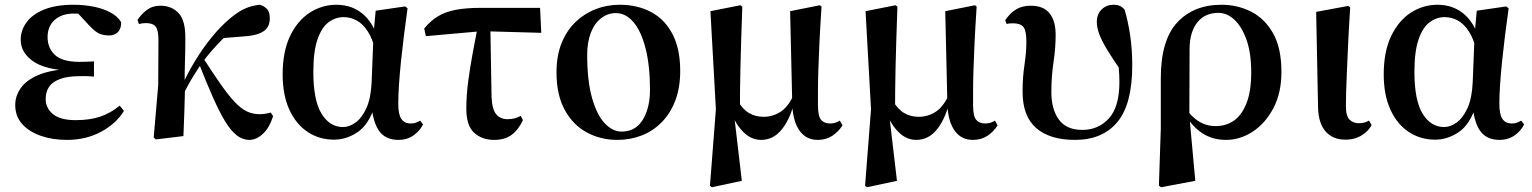

<svg xmlns="http://www.w3.org/2000/svg" viewBox="-20 -572 6441 807"><path d="M261 16Q200 16 150.5 -1.5Q101 -19 72.5 -51.5Q44 -84 44 -131Q44 -168 67 -201.5Q90 -235 142 -257Q194 -279 282 -283V-274Q168 -279 117.5 -315.5Q67 -352 67 -405Q67 -444 91 -477.5Q115 -511 164.5 -531.5Q214 -552 289 -552Q333 -552 373.5 -544Q414 -536 444.5 -519.5Q475 -503 489 -479Q490 -453 476.5 -438Q463 -423 438 -423Q417 -423 399 -430Q381 -437 354 -466L291 -534L352 -535L375 -509Q348 -512 328.5 -513.5Q309 -515 291 -515Q240 -515 210 -488.5Q180 -462 180 -416Q180 -370 211 -341Q242 -312 314 -312Q329 -312 343 -312.5Q357 -313 375 -314V-250Q352 -252 340.5 -252Q329 -252 319 -252Q263 -252 231 -239.5Q199 -227 185.5 -206Q172 -185 172 -156Q172 -118 202.5 -92.5Q233 -67 298 -67Q358 -67 402 -82Q446 -97 483 -128L501 -106Q469 -53 405.5 -18.5Q342 16 261 16Z M635 14 626 6 645 -214 646 -403Q646 -446 634 -460.5Q622 -475 593 -475Q585 -475 578.5 -474Q572 -473 564 -471L558 -488Q573 -512 597 -530Q621 -548 654 -548Q702 -548 731 -516.5Q760 -485 759 -410Q759 -364 757.5 -315.5Q756 -267 756 -219L758 -215Q757 -160 755 -107Q753 -54 751 0ZM743 -160 727 -181H732L741 -203Q766 -260 799 -314.5Q832 -369 870 -415.5Q908 -462 945 -493Q982 -524 1011 -536.5Q1040 -549 1072 -552Q1090 -547 1102 -534.5Q1114 -522 1114 -495Q1114 -459 1089 -441.5Q1064 -424 1017 -420L905 -411L989 -472Q950 -442 911 -403Q872 -364 831 -311L826 -304Q811 -281 798 -260.5Q785 -240 772 -216.5Q759 -193 743 -160ZM1028 16Q999 16 974 -4Q949 -24 925 -64Q901 -104 874 -165Q847 -226 815 -308L834 -328Q876 -263 907.5 -218Q939 -173 965 -145Q991 -117 1016 -104.5Q1041 -92 1071 -92Q1087 -92 1099 -94.5Q1111 -97 1118 -99L1128 -84Q1112 -34 1084.5 -9Q1057 16 1028 16Z M1384 15Q1322 15 1273 -17.5Q1224 -50 1196 -111.5Q1168 -173 1168 -259Q1168 -355 1199 -420Q1230 -485 1281.5 -518.5Q1333 -552 1394 -552Q1464 -552 1511.5 -507.5Q1559 -463 1574 -382H1581L1559 -354Q1547 -407 1526.5 -439Q1506 -471 1480 -485.5Q1454 -500 1424 -500Q1390 -500 1361 -478.5Q1332 -457 1314.5 -406.5Q1297 -356 1297 -270Q1297 -150 1331.5 -94Q1366 -38 1422 -38Q1448 -38 1474.5 -57Q1501 -76 1520 -117.5Q1539 -159 1542 -227L1550 -428L1559 -527L1683 -545L1693 -537Q1685 -481 1678 -424.5Q1671 -368 1665.5 -315Q1660 -262 1657 -216Q1654 -170 1654 -135Q1654 -91 1667 -72Q1680 -53 1706 -53Q1719 -53 1728 -56.5Q1737 -60 1746 -65L1758 -49Q1745 -22 1718 -3Q1691 16 1655 16Q1604 16 1577 -17Q1550 -50 1541 -127L1556 -129Q1530 -48 1483 -16.5Q1436 15 1384 15Z M1770 -420 1763 -452Q1789 -484 1820 -503Q1851 -522 1894.5 -530.5Q1938 -539 2001 -539H2250L2255 -434L2005 -441ZM2057 16Q2006 16 1973 -14Q1940 -44 1940 -115Q1940 -171 1948 -231Q1956 -291 1967 -350Q1978 -409 1988 -460H2041L2046 -166Q2048 -113 2065.5 -92Q2083 -71 2113 -71Q2130 -71 2143 -74.5Q2156 -78 2169 -85L2178 -67Q2158 -25 2129.5 -4.5Q2101 16 2057 16Z M2575 16Q2505 16 2447 -15Q2389 -46 2354 -109.5Q2319 -173 2319 -268Q2319 -338 2340.5 -391Q2362 -444 2399 -479.5Q2436 -515 2483.5 -533.5Q2531 -552 2585 -552Q2660 -552 2717.5 -521Q2775 -490 2807 -428Q2839 -366 2839 -274Q2839 -203 2818 -148.5Q2797 -94 2760 -57Q2723 -20 2675.5 -2Q2628 16 2575 16ZM2592 -19Q2632 -19 2658 -41Q2684 -63 2698 -103Q2712 -143 2712 -193Q2712 -296 2693.5 -368.5Q2675 -441 2642.5 -479Q2610 -517 2569 -517Q2534 -517 2506 -495Q2478 -473 2463 -433.5Q2448 -394 2448 -342Q2448 -232 2468.5 -160Q2489 -88 2522 -53.5Q2555 -19 2592 -19Z M2964 209 2989 -113 2966 -525 3092 -550 3100 -544Q3097 -459 3095 -395Q3093 -331 3092 -281.5Q3091 -232 3090.5 -190.5Q3090 -149 3090 -108L3066 -85L3098 188L2972 215ZM3417 16Q3369 16 3341.5 -21.5Q3314 -59 3310 -128V-132L3301 -525L3426 -550L3433 -544Q3427 -454 3424 -388.5Q3421 -323 3419.5 -275Q3418 -227 3418 -192Q3418 -157 3418 -130Q3418 -84 3431 -68.5Q3444 -53 3469 -53Q3482 -53 3492 -56.5Q3502 -60 3510 -65L3521 -45Q3504 -18 3478 -1Q3452 16 3417 16ZM3179 16Q3138 16 3105.5 -16Q3073 -48 3055 -96H3052L3080 -149Q3102 -112 3129 -96.5Q3156 -81 3189 -81Q3227 -81 3259 -101Q3291 -121 3314 -169L3326 -156H3322Q3304 -77 3268 -30.5Q3232 16 3179 16Z M3616 209 3641 -113 3618 -525 3744 -550 3752 -544Q3749 -459 3747 -395Q3745 -331 3744 -281.5Q3743 -232 3742.5 -190.5Q3742 -149 3742 -108L3718 -85L3750 188L3624 215ZM4069 16Q4021 16 3993.5 -21.5Q3966 -59 3962 -128V-132L3953 -525L4078 -550L4085 -544Q4079 -454 4076 -388.5Q4073 -323 4071.5 -275Q4070 -227 4070 -192Q4070 -157 4070 -130Q4070 -84 4083 -68.5Q4096 -53 4121 -53Q4134 -53 4144 -56.5Q4154 -60 4162 -65L4173 -45Q4156 -18 4130 -1Q4104 16 4069 16ZM3831 16Q3790 16 3757.5 -16Q3725 -48 3707 -96H3704L3732 -149Q3754 -112 3781 -96.5Q3808 -81 3841 -81Q3879 -81 3911 -101Q3943 -121 3966 -169L3978 -156H3974Q3956 -77 3920 -30.5Q3884 16 3831 16Z M4498 16Q4393 16 4335.5 -33.5Q4278 -83 4278 -187Q4278 -247 4286 -299.5Q4294 -352 4294 -397Q4294 -442 4282 -458Q4270 -474 4238 -474Q4230 -474 4223.5 -473.5Q4217 -473 4211 -471L4205 -487Q4226 -518 4251.5 -533Q4277 -548 4312 -548Q4366 -548 4391.5 -516Q4417 -484 4417 -426Q4417 -370 4408 -310Q4399 -250 4399 -185Q4399 -113 4430.5 -69.5Q4462 -26 4529 -26Q4597 -26 4641 -74.5Q4685 -123 4685 -228Q4685 -259 4681.5 -294.5Q4678 -330 4672 -362L4692 -361L4694 -271Q4655 -327 4632 -365.5Q4609 -404 4599.5 -431Q4590 -458 4590 -479Q4590 -513 4610.5 -532.5Q4631 -552 4660 -552Q4676 -552 4687 -547Q4698 -542 4707 -531Q4722 -480 4730.5 -421.5Q4739 -363 4739 -298Q4739 -134 4676.5 -59Q4614 16 4498 16Z M4851 208 4859 -31V-243Q4859 -403 4928 -477.5Q4997 -552 5114 -552Q5182 -552 5239.5 -522.5Q5297 -493 5331.5 -431Q5366 -369 5366 -270Q5366 -181 5332 -117Q5298 -53 5245 -18.5Q5192 16 5133 16Q5077 16 5034.5 -11.5Q4992 -39 4966 -85H4961L4977 -99Q4998 -73 5026 -57.5Q5054 -42 5089 -42Q5134 -42 5167 -65.5Q5200 -89 5219.5 -139Q5239 -189 5239 -268Q5239 -350 5219 -405.5Q5199 -461 5168 -489.5Q5137 -518 5101 -518Q5045 -518 5013 -478.5Q4981 -439 4980 -369L4979 -87L4980 -74L5004 188L4860 215Z M5634 15Q5583 15 5552.5 -18.5Q5522 -52 5520 -119L5512 -522L5646 -547L5655 -541Q5649 -446 5646 -379Q5643 -312 5641 -265.5Q5639 -219 5638 -186Q5637 -153 5637 -126Q5637 -84 5652.5 -69Q5668 -54 5690 -54Q5705 -54 5715 -57Q5725 -60 5734 -65L5745 -47Q5735 -24 5705.5 -4.5Q5676 15 5634 15Z M6012 15Q5950 15 5901 -17.5Q5852 -50 5824 -111.5Q5796 -173 5796 -259Q5796 -355 5827 -420Q5858 -485 5909.5 -518.5Q5961 -552 6022 -552Q6092 -552 6139.5 -507.5Q6187 -463 6202 -382H6209L6187 -354Q6175 -407 6154.5 -439Q6134 -471 6108 -485.5Q6082 -500 6052 -500Q6018 -500 5989 -478.5Q5960 -457 5942.5 -406.5Q5925 -356 5925 -270Q5925 -150 5959.5 -94Q5994 -38 6050 -38Q6076 -38 6102.5 -57Q6129 -76 6148 -117.5Q6167 -159 6170 -227L6178 -428L6187 -527L6311 -545L6321 -537Q6313 -481 6306 -424.5Q6299 -368 6293.5 -315Q6288 -262 6285 -216Q6282 -170 6282 -135Q6282 -91 6295 -72Q6308 -53 6334 -53Q6347 -53 6356 -56.5Q6365 -60 6374 -65L6386 -49Q6373 -22 6346 -3Q6319 16 6283 16Q6232 16 6205 -17Q6178 -50 6169 -127L6184 -129Q6158 -48 6111 -16.5Q6064 15 6012 15Z"/></svg>

Font: Noto Serif TC
Style: Bold
Weight: 700
Designer: Ryoko NISHIZUKA 西塚涼子 (kana & ideographs); Frank Grießhammer (Latin, Greek & Cyrillic); Wenlong ZHANG 张文龙 (bopomofo); San
Foundry: Adobe
Version: Version 2.002-H1;hotconv 1.1.0;makeotfexe 2.6.0